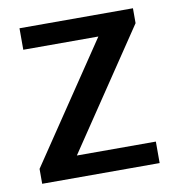

<svg xmlns="http://www.w3.org/2000/svg" viewBox="-66 -600 604 660"><g transform="rotate(-10 235.5 -270.0)"><path d="M29 -52 334 -505 346 -465H45V-540H441V-488L135 -33L124 -75H439V0H29Z"/></g></svg>

Font: Pathway Extreme SemiCondensed Medium
Style: Regular
Weight: 500
Width: 4
Version: Version 1.001;gftools[0.9.26]